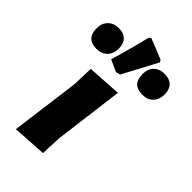

<svg xmlns="http://www.w3.org/2000/svg" viewBox="-294 -860 942 942"><g transform="rotate(45 177.0 -389.0)"><path d="M164 -541 102 -569Q138 -689 157 -773L168 -782L275 -739L282 -727L186 -547ZM14 -554Q-56 -554 -56 -626Q-56 -661 -35 -682.5Q-14 -704 21 -704Q55 -704 73.5 -685.5Q92 -667 92 -633Q92 -597 71 -575.5Q50 -554 14 -554ZM333 -554Q262 -554 262 -626Q262 -662 282.5 -683Q303 -704 339 -704Q373 -704 391.5 -685.5Q410 -667 410 -633Q410 -597 389.5 -575.5Q369 -554 333 -554ZM242 -476 196 -116 191 -7 14 4 61 -352 65 -465Z"/></g></svg>

Font: Alegreya Sans SC Black
Style: Italic
Weight: 900
Italic angle: -7°
Designer: Juan Pablo del Peral
Foundry: Huerta Tipografica
Version: Version 2.007